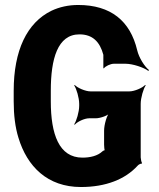

<svg xmlns="http://www.w3.org/2000/svg" viewBox="-20 -741 640 771"><path d="M311 -108C217 -108 184 -202 184 -334V-377C184 -504 211 -603 299 -603C352 -603 381 -573 395 -521V-468L397 -466C402 -475 424 -485 437 -485H484C513 -485 558 -470 576 -456L578 -460C561 -473 538 -509 531 -539C503 -657 425 -721 294 -721C255 -721 219 -713 187 -698C88 -650 35 -538 35 -376V-334C35 -279 41 -230 54 -188C89 -72 171 10 305 10C405 10 483 -21 533 -76C536 -80 546 -85 550 -84V-87C548 -89 545 -104 545 -109V-324C545 -348 556 -385 565 -398L563 -400C552 -388 520 -374 499 -374H344C323 -374 291 -388 280 -400L278 -398C287 -385 298 -348 298 -324V-316C298 -292 287 -255 278 -242L280 -240C290 -252 319 -266 338 -266H364C383 -266 415 -277 424 -290L422 -292C409 -280 398 -240 398 -216V-160C398 -154 399 -137 402 -134L405 -137C403 -140 394 -136 391 -133C372 -115 342 -108 311 -108Z"/></svg>

Font: Asimov
Style: EdgeExtreme
Weight: 500
Designer: Google
Version: Version 2.000980: 2014